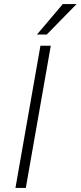

<svg xmlns="http://www.w3.org/2000/svg" viewBox="-20 -925 397 945"><path d="M357 -905 210 -755H162L289 -905ZM179 -700H230L107 0H56Z"/></svg>

Font: Overused Grotesk Light
Style: Italic
Weight: 300
Italic angle: -10°
Version: Version 0.003